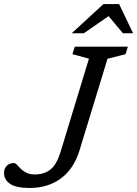

<svg xmlns="http://www.w3.org/2000/svg" viewBox="-58 -923 680 952"><path d="M336 -176.5Q322 -130.5 298.5 -95.8Q275 -61 243.2 -37.8Q211.5 -14.5 172.8 -2.8Q134 9 88.5 9Q21 9 -8.5 -11.8Q-38 -32.5 -38 -66Q-38 -87 -24.5 -100.8Q-11 -114.5 10.5 -114.5Q18.5 -114.5 26.2 -105.8Q34 -97 45 -86Q56 -75 72.8 -66.5Q89.5 -58 115 -58Q160 -58 191 -81.5Q222 -105 242 -169L383 -632L301 -654.5L313 -691.5H576L564.5 -654.5L475 -631.5ZM297.5 -758 455 -903H532.5L602 -758H551.5L473.5 -851.5H492.5L357.5 -758Z"/></svg>

Font: Newsreader 11pt
Style: Italic
Weight: 400
Italic angle: -17°
Version: Version 1.003